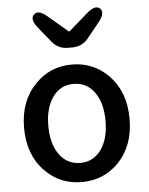

<svg xmlns="http://www.w3.org/2000/svg" viewBox="-57 -879 729 939"><g transform="rotate(-5 307.0 -409.5)"><path d="M127 -62Q48 -143 48 -275Q48 -407 127 -488Q200 -564 307 -564Q414 -564 488 -488Q566 -407 566 -275Q566 -143 488 -62Q414 13 307 13Q200 13 127 -62ZM205 -134Q243 -81 307.5 -81Q372 -81 410 -134Q448 -187 448 -275Q448 -363 410 -416Q372 -469 307.5 -469Q243 -469 205 -416Q167 -363 167 -275Q167 -187 205 -134ZM296 -647Q249 -647 219 -683L159 -757Q122 -802 145 -824Q167 -846 211 -808L304 -729Q309 -724 314 -729L403 -807Q447 -846 470 -824Q492 -803 455 -757L395 -683Q365 -647 318 -647Z"/></g></svg>

Font: Resource Han Rounded KR Medium
Style: Regular
Weight: 500
Designer: Cyano Hao (round all glyphs); Ryoko NISHIZUKA 西塚涼子 (kana, bopomofo & ideographs); Paul D. Hunt (Latin, Greek & Cyrillic)
Foundry: Cyano Hao
Version: 0.990